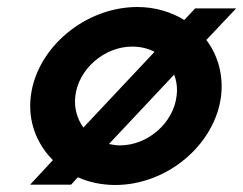

<svg xmlns="http://www.w3.org/2000/svg" viewBox="-20 -515 694 548"><path d="M68 -241C59 -170 84 -105 131 -58L66 12H183L202 -9C234 5 270 13 309 13C458 13 594 -103 611 -241C618 -301 602 -357 569 -401L654 -491H537L506 -458C468 -481 423 -495 372 -495C223 -495 85 -379 68 -241ZM218 -151C200 -176 191 -207 195 -241C204 -318 278 -382 357 -382C381 -382 402 -377 421 -367ZM291 -104 477 -302C484 -284 487 -263 484 -241C475 -164 402 -100 322 -100C311 -100 301 -102 291 -104Z"/></svg>

Font: Bluebird
Style: Obl
Weight: 400
Designer: Jasper
Foundry: Cannot Into Space Fonts
Version: Version 0.98